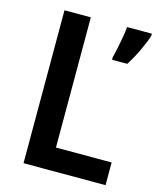

<svg xmlns="http://www.w3.org/2000/svg" viewBox="-108 -790 710 866"><g transform="rotate(15 246.5 -357.0)"><path d="M85 0V-714H208V-106H468V0ZM493 -704Q483 -672 463 -630Q443 -588 421 -554H350V-566Q355 -584 360.5 -611Q366 -638 371 -666Q376 -694 377 -714H493Z"/></g></svg>

Font: Noto Sans Sinhala UI SemiCondensed SemiBold
Style: Regular
Weight: 600
Width: 4
Designer: Jelle Bosma - Monotype Design Team
Foundry: Monotype Imaging Inc.
Version: Version 2.006; ttfautohint (v1.8.4.7-5d5b)